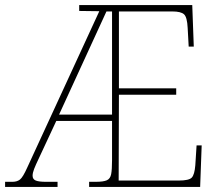

<svg xmlns="http://www.w3.org/2000/svg" viewBox="-23 -734 860 754"><path d="M-3 0V-20H26Q44 -20 55.5 -29Q67 -38 84 -76L367 -690L288 -691V-714H732L738 -551H718L714 -624Q712 -667 699.5 -678Q687 -689 654 -689H444V-387H669V-362H444L443 -25H679Q719 -25 730 -36.5Q741 -48 744 -85L749 -163H769L763 0H327V-20H353Q383 -20 396.5 -26Q410 -32 413.5 -50Q417 -68 417 -105V-259H198L129 -111Q117 -86 111 -70.5Q105 -55 105 -44Q105 -30 117.5 -25Q130 -20 157 -20H203V0ZM209 -284H417V-689H395Z"/></svg>

Font: Noto Serif Bengali SemiCondensed Thin
Style: Regular
Weight: 100
Width: 4
Designer: Juan Bruce, Universal Thirst, Indian Type Foundry and the Monotype Design Team.
Foundry: Monotype Imaging Inc.
Version: Version 2.003; ttfautohint (v1.8.4.7-5d5b)